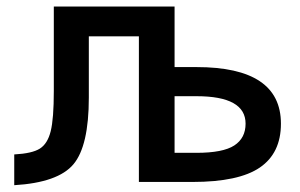

<svg xmlns="http://www.w3.org/2000/svg" viewBox="-20 -542 894 573"><path d="M501 -254.9V-85.9H566.4Q645.5 -85.9 679.2 -107.9Q712.9 -129.9 712.9 -172.9Q712.9 -254.9 566.4 -254.9ZM245.1 -433.6V-251Q245.1 -106.4 199.2 -51.8Q153.3 2.9 22.5 10.7V-81.1Q76.2 -84 99.1 -98.6Q122.1 -113.3 131.3 -150.4Q140.6 -187.5 140.6 -270.5V-522.5H501V-341.8H566.4Q818.4 -341.8 818.4 -172.9Q818.4 -85 755.4 -42Q692.4 1 554.7 1H394.5V-433.6Z"/></svg>

Font: Gen Shin Gothic Medium
Style: Regular
Weight: 500
Designer: [Source Han Sans]
Ryoko NISHIZUKA  (kana & ideographs); Paul D. Hunt (Latin, Greek & Cyrillic); Wenlong ZHANG  (bopomofo
Version: Version 1.002.20150607